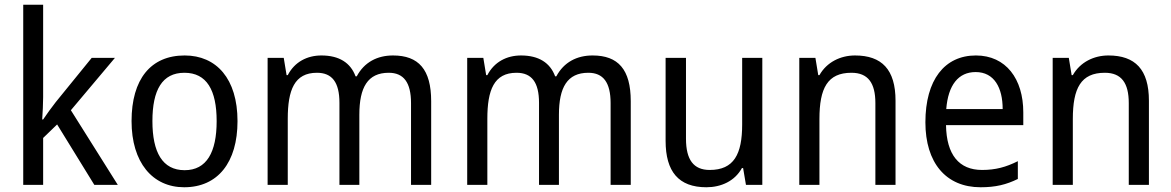

<svg xmlns="http://www.w3.org/2000/svg" viewBox="-20 -780 4942 810"><path d="M162 -370V-760H78V0H162V-198L221 -255L378 0H477L279 -315L465 -536H367L215 -349C199 -329 174 -294 162 -276H158C160 -305 162 -343 162 -370Z M982 -269C982 -448 893 -546 759 -546C616 -546 535 -446 535 -269C535 -95 623 10 757 10C899 10 982 -95 982 -269ZM623 -269C623 -400 664 -473 758 -473C852 -473 894 -400 894 -269C894 -138 852 -62 759 -62C665 -62 623 -138 623 -269Z M1638 -546C1572 -546 1517 -518 1485 -458H1480C1459 -515 1411 -546 1336 -546C1276 -546 1223 -519 1194 -463H1189L1177 -536H1109V0H1194V-279C1194 -400 1222 -473 1317 -473C1381 -473 1412 -433 1412 -346V0H1496V-296C1496 -411 1531 -473 1620 -473C1683 -473 1714 -432 1714 -345V0H1799V-353C1799 -487 1746 -546 1638 -546Z M2480 -546C2414 -546 2359 -518 2327 -458H2322C2301 -515 2253 -546 2178 -546C2118 -546 2065 -519 2036 -463H2031L2019 -536H1951V0H2036V-279C2036 -400 2064 -473 2159 -473C2223 -473 2254 -433 2254 -346V0H2338V-296C2338 -411 2373 -473 2462 -473C2525 -473 2556 -432 2556 -345V0H2641V-353C2641 -487 2588 -546 2480 -546Z M3196 -536H3111V-255C3111 -129 3076 -63 2974 -63C2906 -63 2874 -106 2874 -195V-536H2788V-186C2788 -56 2843 10 2960 10C3022 10 3080 -16 3110 -71H3115L3127 0H3196Z M3587 -546C3526 -546 3468 -518 3437 -463H3432L3420 -536H3352V0H3437V-278C3437 -408 3471 -473 3572 -473C3642 -473 3673 -430 3673 -345V0H3758V-355C3758 -487 3700 -546 3587 -546Z M4097 -546C3965 -546 3884 -443 3884 -264C3884 -94 3970 10 4117 10C4180 10 4225 -1 4274 -25V-100C4224 -75 4180 -63 4123 -63C4026 -63 3973 -127 3971 -252H4297V-306C4297 -447 4224 -546 4097 -546ZM4096 -476C4175 -476 4210 -409 4210 -320H3972C3980 -421 4023 -476 4096 -476Z M4656 -546C4595 -546 4537 -518 4506 -463H4501L4489 -536H4421V0H4506V-278C4506 -408 4540 -473 4641 -473C4711 -473 4742 -430 4742 -345V0H4827V-355C4827 -487 4769 -546 4656 -546Z"/></svg>

Font: Noto Sans Gurmukhi UI SemiCondensed
Style: Regular
Weight: 400
Width: 4
Designer: Jelle Bosma - Monotype Design Team
Foundry: Monotype Imaging Inc.
Version: Version 2.004